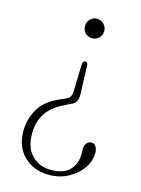

<svg xmlns="http://www.w3.org/2000/svg" viewBox="-111 -647 624 852"><g transform="rotate(15 200.5 -221.0)"><path d="M242.5 -240Q244 -203 219 -191L189 -176.5Q126 -145.5 103 -106Q80 -66.5 80 -18.5Q80 49.5 114.8 83.8Q149.5 118 200.5 118Q260.5 118 288 89Q315.5 60 315.5 15.5V-9Q315.5 -25.5 324 -35.8Q332.5 -46 346 -46Q358.5 -46 366 -34.8Q373.5 -23.5 373.5 -6Q373.5 32.5 350 66Q326.5 99.5 287 120.5Q247.5 141.5 199.5 141.5Q130.5 141.5 85.2 98.8Q40 56 40 -18Q40 -72.5 67.2 -119.2Q94.5 -166 160 -194.5L189.5 -207.5Q209.5 -216 210 -245.5L213.5 -370.5Q214 -386.5 226 -386.5Q238 -386.5 238 -370ZM227.5 -583Q245.5 -583 258.8 -569.8Q272 -556.5 272 -538.5Q272 -519 258.8 -506.2Q245.5 -493.5 227.5 -493.5Q209 -493.5 196.2 -506.2Q183.5 -519 183.5 -538.5Q183.5 -556.5 196.2 -569.8Q209 -583 227.5 -583Z"/></g></svg>

Font: Fraunces 9pt Soft Thin
Style: Regular
Weight: 100
Version: Version 1.000;[b76b70a41]